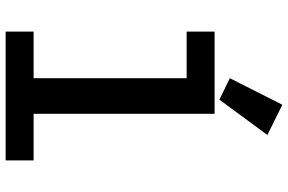

<svg xmlns="http://www.w3.org/2000/svg" viewBox="-190 -830 1020 680"><g transform="rotate(90 320.0 -490.0)"><path d="M92 -99H257V-641H92V-740H383V-99H548V0H92ZM333 -757 257 -794 351 -980 458 -927Z"/></g></svg>

Font: Writer SemiBold
Style: Regular
Weight: 600
Monospace: yes
Designer: Mike Abbink, Paul van der Laan, Pieter van Rosmalen
Foundry: Bold Monday
Version: Version 2.001 2020